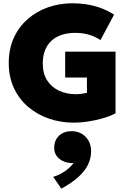

<svg xmlns="http://www.w3.org/2000/svg" viewBox="-20 -735 793 1174"><path d="M430.5 15Q350.5 15 279 -9.8Q207.5 -34.5 152.2 -81.5Q97 -128.5 65.2 -196.2Q33.5 -264 33.5 -350Q33.5 -435 64 -502.5Q94.5 -570 148.5 -617.5Q202.5 -665 273 -690Q343.5 -715 423.5 -715Q460 -715 501.5 -709.5Q543 -704 587.8 -689Q632.5 -674 677.5 -645.5L594.5 -490Q560 -512.5 522.2 -523.2Q484.5 -534 439.5 -534Q392.5 -534 355.5 -521.2Q318.5 -508.5 293.2 -484.5Q268 -460.5 254.8 -426Q241.5 -391.5 241.5 -348Q241.5 -284 269.2 -242Q297 -200 343 -179.5Q389 -159 443.5 -159Q459.5 -159 477 -161.2Q494.5 -163.5 511.5 -167V-261H378.5V-419H686.5V-42Q652.5 -24.5 608 -11.5Q563.5 1.5 517 8.2Q470.5 15 430.5 15ZM355 418.5 305.5 346.5Q345.5 334.5 378 311.2Q410.5 288 430 262Q398.5 263.5 371.5 252.8Q344.5 242 328 220.8Q311.5 199.5 311.5 170Q311.5 122.5 341 94.8Q370.5 67 417.5 67Q469.5 67 503.2 101.5Q537 136 537 190Q537 233.5 517.5 273Q498 312.5 457.8 348.5Q417.5 384.5 355 418.5Z"/></svg>

Font: Geologica Cursive Black
Style: Regular
Weight: 900
Designer: Sindre Bremnes, Frode Helland
Foundry: Monokrom Skriftforlag AS
Version: Version 1.010;gftools[0.9.28]